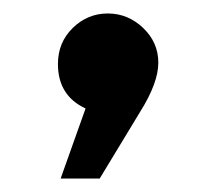

<svg xmlns="http://www.w3.org/2000/svg" viewBox="-20 -160 321 285"><path d="M66 -65Q66 -97 88 -118.5Q110 -140 140 -140Q170 -140 192.5 -118.5Q215 -97 215 -67Q215 -37 188 6L128 105H70L107 1Q66 -18 66 -65Z"/></svg>

Font: Montreal
Style: Regular
Weight: 400
Designer: Julieta Ulanovsky, usr_local_share
Foundry: Julieta Ulanovsky, usr_local_share
Version: Version 2.001